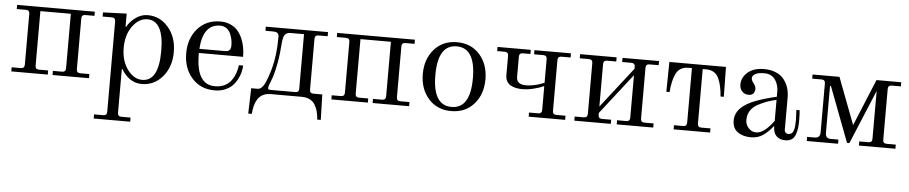

<svg xmlns="http://www.w3.org/2000/svg" viewBox="-41 -725 5986 1264"><g transform="rotate(5 2951.5 -92.5)"><path d="M30.3 0V-27.3H90.8Q115.2 -27.3 115.2 -51.8V-387.7Q115.2 -412.1 90.8 -412.1H30.3V-439.5H543.9V-412.1H483.4Q459 -412.1 459 -387.7V-51.8Q459 -27.3 483.4 -27.3H543.9V0H302.7V-27.3H363.3Q387.7 -27.3 387.7 -51.8V-412.1H186.5V-51.8Q186.5 -27.3 210.9 -27.3H271.5V0Z M597.7 234.4H658.2Q682.6 234.4 682.6 210V-387.7Q682.6 -412.1 658.2 -412.1H597.7V-439.5L753.9 -445.3V-359.4L757.8 -358.4Q778.8 -396 815.4 -421.6Q852.1 -447.3 893.1 -447.3Q974.6 -447.3 1029.8 -382.8Q1085 -318.4 1085 -219.7Q1085 -121.1 1029.8 -56.6Q974.6 7.8 893.1 7.8Q809.1 7.8 756.8 -80.1L753.9 -79.1V210Q753.9 234.4 778.3 234.4H838.9V261.7H597.7ZM893.1 -19.5Q1002 -19.5 1002 -219.7Q1002 -419.9 893.1 -419.9Q837.9 -419.9 795.9 -363Q753.9 -306.2 753.9 -219.7Q753.9 -133.3 795.9 -76.4Q837.9 -19.5 893.1 -19.5Z M1374 -447.3Q1411.1 -447.3 1440.7 -433.8Q1470.2 -420.4 1488.8 -398.7Q1507.3 -377 1519.8 -347.7Q1532.2 -318.4 1537.1 -288.8Q1542 -259.3 1542 -228.5H1250V-219.7Q1250 -19.5 1374 -19.5Q1410.6 -19.5 1438.5 -33.4Q1466.3 -47.4 1482.7 -70.8Q1499 -94.2 1507.6 -118.9Q1516.1 -143.6 1519.5 -171.4H1547.9Q1546.4 -148.9 1540.8 -126.2Q1535.2 -103.5 1522 -78.9Q1508.8 -54.2 1490 -35.4Q1471.2 -16.6 1441.2 -4.4Q1411.1 7.8 1374 7.8Q1280.8 7.8 1223.9 -56.4Q1167 -120.6 1167 -219.7Q1167 -318.8 1223.9 -383.1Q1280.8 -447.3 1374 -447.3ZM1251 -255.9H1419.4Q1442.4 -255.9 1450.7 -266.6Q1459 -277.3 1459 -296.4Q1459 -316.4 1455.1 -335.9Q1451.2 -355.5 1442.4 -375.2Q1433.6 -395 1416 -407.5Q1398.4 -419.9 1374 -419.9Q1261.7 -419.9 1251 -255.9Z M1608.4 140.6 1613.3 -27.3H1655.3Q1681.6 -27.3 1700.7 -64.7Q1719.7 -102.1 1738.8 -171.9Q1762.7 -259.3 1762.7 -380.9Q1762.7 -396 1754.2 -404.1Q1745.6 -412.1 1722.7 -412.1H1673.8V-439.5H2085V-412.1H2024.4Q2000 -412.1 2000 -387.7V-51.8Q2000 -27.3 2024.4 -27.3H2083L2087.9 140.6H2064.5Q2062 109.9 2055.9 86.4Q2049.8 63 2037.1 42.5Q2024.4 22 2002.4 11Q1980.5 0 1949.2 0H1747.1Q1715.8 0 1693.8 11Q1671.9 22 1659.2 42.5Q1646.5 63 1640.4 86.4Q1634.3 109.9 1631.8 140.6ZM1724.1 -38.1Q1724.1 -27.3 1742.7 -27.3H1904.8Q1928.7 -27.3 1928.7 -50.3V-412.1H1842.3Q1828.1 -412.1 1819.1 -408.4Q1810.1 -404.8 1804 -398.4Q1797.9 -392.1 1794.2 -378.2Q1790.5 -364.3 1788.6 -348.9Q1786.6 -333.5 1784.7 -306.2Q1780.8 -250 1767.6 -185.8Q1754.4 -121.6 1738.8 -85.4Q1724.1 -49.8 1724.1 -38.1Z M2145.5 0V-27.3H2206.1Q2230.5 -27.3 2230.5 -51.8V-387.7Q2230.5 -412.1 2206.1 -412.1H2145.5V-439.5H2659.2V-412.1H2598.6Q2574.2 -412.1 2574.2 -387.7V-51.8Q2574.2 -27.3 2598.6 -27.3H2659.2V0H2418V-27.3H2478.5Q2502.9 -27.3 2502.9 -51.8V-412.1H2301.8V-51.8Q2301.8 -27.3 2326.2 -27.3H2386.7V0Z M2787.4 -56.4Q2730.5 -120.6 2730.5 -219.7Q2730.5 -318.8 2787.4 -383.1Q2844.2 -447.3 2937.5 -447.3Q3030.8 -447.3 3087.6 -383.1Q3144.5 -318.8 3144.5 -219.7Q3144.5 -120.6 3087.6 -56.4Q3030.8 7.8 2937.5 7.8Q2844.2 7.8 2787.4 -56.4ZM2937.5 -419.9Q2813.5 -419.9 2813.5 -219.7Q2813.5 -19.5 2937.5 -19.5Q3061.5 -19.5 3061.5 -219.7Q3061.5 -419.9 2937.5 -419.9Z M3205.1 -412.1V-439.5H3424.8V-412.1H3375Q3350.6 -412.1 3350.6 -387.7V-254.9Q3350.6 -204.1 3412.6 -204.1Q3435.5 -204.1 3458.7 -208.5Q3481.9 -212.9 3496.1 -217.5Q3510.3 -222.2 3534.2 -231.4V-387.7Q3534.2 -412.1 3509.8 -412.1H3449.2V-439.5H3690.4V-412.1H3629.9Q3605.5 -412.1 3605.5 -387.7V-51.8Q3605.5 -27.3 3629.9 -27.3H3690.4V0H3449.2V-27.3H3509.8Q3534.2 -27.3 3534.2 -51.8V-207.5L3532.2 -209Q3505.4 -196.3 3466.1 -186.5Q3426.8 -176.8 3391.1 -176.8Q3369.1 -176.8 3350.3 -180.7Q3331.5 -184.6 3314.9 -193.6Q3298.3 -202.6 3288.8 -219.5Q3279.3 -236.3 3279.3 -259.8V-387.7Q3279.3 -412.1 3254.9 -412.1Z M3751 0V-27.3H3811.5Q3835.9 -27.3 3835.9 -51.8V-387.7Q3835.9 -412.1 3811.5 -412.1H3751V-439.5H3992.2V-412.1H3931.6Q3907.2 -412.1 3907.2 -387.7V-106.9L4116.2 -375V-387.7Q4116.2 -412.1 4091.8 -412.1H4031.2V-439.5H4272.5V-412.1H4211.9Q4187.5 -412.1 4187.5 -387.7V-51.8Q4187.5 -27.3 4211.9 -27.3H4272.5V0H4031.2V-27.3H4091.8Q4116.2 -27.3 4116.2 -51.8V-332.5L3907.2 -64.5V-51.8Q3907.2 -27.3 3931.6 -27.3H3992.2V0Z M4337.9 -242.2 4340.8 -439.5H4714.8L4717.8 -242.2H4696.3Q4690.9 -313 4671.4 -357.9Q4647.9 -412.1 4587.9 -412.1H4563.5V-51.8Q4563.5 -27.3 4587.9 -27.3H4648.4V0H4407.2V-27.3H4467.8Q4492.2 -27.3 4492.2 -51.8V-412.1H4467.8Q4407.7 -412.1 4384.3 -357.9Q4364.7 -313 4359.4 -242.2Z M4795.9 -92.8Q4795.9 -184.1 4932.1 -234.4Q4993.7 -256.8 5065.4 -272.9V-310.5Q5065.4 -328.1 5060.5 -345.9Q5055.7 -363.8 5045.4 -381.1Q5035.2 -398.4 5016.1 -409.2Q4997.1 -419.9 4971.7 -419.9Q4932.6 -419.9 4915.5 -411.1Q4890.6 -398.4 4890.6 -381.8Q4890.6 -367.2 4902.3 -352.1Q4920.4 -330.1 4920.4 -312Q4920.4 -294.4 4910.6 -282Q4900.9 -269.5 4877.9 -269.5Q4852.1 -269.5 4835.7 -287.6Q4819.3 -305.7 4819.3 -332Q4819.3 -378.9 4858.4 -413.1Q4897.5 -447.3 4966.8 -447.3Q5010.3 -447.3 5043.7 -433.3Q5077.1 -419.4 5096.9 -395Q5116.7 -370.6 5126.7 -340.3Q5136.7 -310.1 5136.7 -274.4V-62Q5136.7 -49.3 5144.3 -42.2Q5151.9 -35.2 5160.2 -35.2Q5174.3 -35.2 5183.6 -42.2Q5192.9 -49.3 5197 -64Q5201.2 -78.6 5202.6 -93.8Q5204.1 -108.9 5204.1 -131.3Q5204.1 -153.8 5201.2 -197.8H5222.7Q5225.6 -168 5225.6 -131.3Q5225.6 -102.1 5222.9 -80.8Q5220.2 -59.6 5212.6 -37.6Q5205.1 -15.6 5188.5 -3.9Q5171.9 7.8 5146.5 7.8Q5108.9 7.8 5087.2 -13.2Q5065.4 -34.2 5065.4 -76.2L5062.5 -77.6Q5031.7 -38.6 4997.8 -15.4Q4963.9 7.8 4918.9 7.8Q4864.7 7.8 4830.3 -17.1Q4795.9 -42 4795.9 -92.8ZM4878.9 -103.5Q4878.9 -72.8 4899.7 -50Q4920.4 -27.3 4950.2 -27.3Q5002.9 -27.3 5065.4 -113.8V-252.4Q4997.6 -237.8 4942.4 -207Q4878.9 -171.4 4878.9 -103.5Z M5287.1 0V-27.3H5337.4Q5373 -27.3 5373 -63.5V-388.2Q5373 -412.1 5349.1 -412.1H5287.1V-439.5H5464.8L5582 -130.9L5709.5 -439.5H5873V-412.1H5812.5Q5788.1 -412.1 5788.1 -387.7V-51.8Q5788.1 -27.3 5812.5 -27.3H5873V0H5631.8V-27.3H5692.4Q5716.8 -27.3 5716.8 -51.8V-367.2H5716.3L5567.9 -10.7H5552.2L5414.1 -374.5H5408.2V-63.5Q5408.2 -27.3 5443.8 -27.3H5494.1V0Z"/></g></svg>

Font: Theano Modern
Style: Regular
Weight: 400
Designer: Alexey Kryukov
Version: Version 2.00